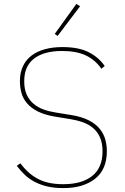

<svg xmlns="http://www.w3.org/2000/svg" viewBox="-20 -951 640 983"><path d="M304 12Q258 12 222 3.5Q186 -5 157.5 -20Q129 -35 107 -56Q85 -77 66 -102L84 -115Q102 -91 123 -71.5Q144 -52 170 -37.5Q196 -23 228.5 -15.5Q261 -8 304 -8Q400 -8 452.5 -50.5Q505 -93 505 -176Q505 -219 491.5 -248.5Q478 -278 455.5 -296.5Q433 -315 403 -325.5Q373 -336 341 -341L261 -354Q208 -363 173.5 -380.5Q139 -398 118.5 -422Q98 -446 90 -475Q82 -504 82 -535Q82 -579 97.5 -612Q113 -645 141.5 -666.5Q170 -688 210 -699Q250 -710 299 -710Q384 -710 435.5 -683Q487 -656 516 -613L499 -599Q468 -644 420 -667Q372 -690 297 -690Q206 -690 155 -651.5Q104 -613 104 -535Q104 -494 117 -466Q130 -438 152 -419.5Q174 -401 203 -390.5Q232 -380 265 -375L345 -362Q400 -353 435.5 -334.5Q471 -316 491 -291Q511 -266 519 -237Q527 -208 527 -177Q527 -83 466.5 -35.5Q406 12 304 12ZM275 -767 260 -777 371 -931 390 -919Z"/></svg>

Font: IBM Plex Mono Thin
Style: Regular
Weight: 100
Monospace: yes
Designer: Mike Abbink, Paul van der Laan, Pieter van Rosmalen
Foundry: Bold Monday
Version: Version 2.3